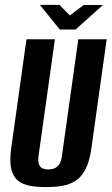

<svg xmlns="http://www.w3.org/2000/svg" viewBox="-20 -751 455 783"><path d="M167.5 12Q131.7 12 102.6 6.8Q73.5 1.6 53.6 -14.1Q33.7 -29.8 26 -61.5Q18.4 -93.1 25.7 -146.8L88 -591H204L137 -114.4Q134.4 -92.5 139.1 -80.5Q143.7 -68.4 154.1 -64.1Q164.4 -59.9 177 -59.9Q190 -59.9 201.3 -64.1Q212.6 -68.4 221.2 -80.5Q229.8 -92.5 232.4 -114.4L299.4 -591H415.1L352.9 -147.5Q345.5 -93.8 329.2 -61.8Q312.8 -29.8 288.7 -14.1Q264.6 1.6 234 6.8Q203.4 12 167.5 12ZM223.8 -630.7 142.6 -731.1H222.5L264.7 -688L321.4 -730.5H399.6L288.3 -630.7Z"/></svg>

Font: Alumni Sans SC Thin
Style: Italic
Weight: 100
Italic angle: -8°
Designer: Robert E. Leuschke
Foundry: Robert E. Leuschke
Version: Version 1.016